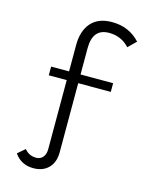

<svg xmlns="http://www.w3.org/2000/svg" viewBox="-128 -745 818 1040"><g transform="rotate(15 281.0 -225.5)"><path d="M369.1 -602.5Q277.3 -602.5 277.3 -492.2V-344.7H460V-295.9H277.3V91.8Q277.3 147.5 246.1 179.7Q214.8 211.9 161.1 211.9Q91.8 211.9 54.7 157.2L95.7 122.1Q121.1 153.3 161.1 153.3Q184.6 153.3 198.7 136.7Q212.9 120.1 212.9 91.8V-295.9H112.3V-344.7H212.9V-492.2Q212.9 -572.3 252.9 -617.7Q293 -663.1 369.1 -663.1Q465.8 -663.1 527.3 -595.7L483.4 -552.7Q438.5 -602.5 369.1 -602.5Z"/></g></svg>

Font: Lohit Devanagari
Style: Regular
Weight: 400
Version: 2.95.4